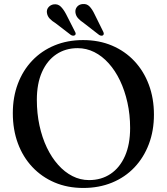

<svg xmlns="http://www.w3.org/2000/svg" viewBox="-20 -914 826 951"><path d="M391.5 -715.5Q470.5 -715.5 534.8 -688.2Q599 -661 645.5 -611.5Q692 -562 717.2 -494.5Q742.5 -427 742.5 -346Q742.5 -266.5 717.2 -200Q692 -133.5 645.8 -84.8Q599.5 -36 535 -9.5Q470.5 17 392.5 17Q314.5 17 250.5 -10.2Q186.5 -37.5 140 -87Q93.5 -136.5 68.5 -204.2Q43.5 -272 43.5 -353.5Q43.5 -433 68.5 -499.2Q93.5 -565.5 139.8 -614Q186 -662.5 250 -689Q314 -715.5 391.5 -715.5ZM624.5 -280Q624.5 -346.5 611.2 -406Q598 -465.5 574.5 -514.8Q551 -564 518.5 -600.2Q486 -636.5 447 -656Q408 -675.5 364.5 -675.5Q304.5 -675.5 259 -645Q213.5 -614.5 188 -557.2Q162.5 -500 162.5 -419.5Q162.5 -352.5 175.5 -292.5Q188.5 -232.5 212 -183.2Q235.5 -134 267.8 -97.8Q300 -61.5 338.8 -41.8Q377.5 -22 421 -22Q482 -22 527.8 -52.8Q573.5 -83.5 599 -141.2Q624.5 -199 624.5 -280ZM307.5 -843.5 351 -758Q354 -753 354.8 -748.2Q355.5 -743.5 351.5 -740Q347.5 -737 342.2 -737.2Q337 -737.5 331.5 -740.5L256 -798.5Q238 -809.5 226.5 -821.5Q215 -833.5 212.5 -850Q210 -866 220 -878Q230 -890 246.5 -892.5Q267 -895 281 -881.2Q295 -867.5 307.5 -843.5ZM448.5 -843.5 491 -757.5Q493.5 -752.5 494 -747.8Q494.5 -743 490.5 -739.5Q487 -736.5 481.2 -737.2Q475.5 -738 471 -741L395.5 -799.5Q377.5 -811.5 366.5 -823.8Q355.5 -836 353.5 -853Q352 -869 362 -880.8Q372 -892.5 389.5 -894Q410 -896 423.5 -882Q437 -868 448.5 -843.5Z"/></svg>

Font: Fraunces 36pt
Style: Regular
Weight: 400
Version: Version 1.000;[b76b70a41]